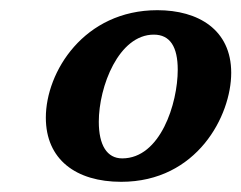

<svg xmlns="http://www.w3.org/2000/svg" viewBox="-20 -738 474 377"><path d="M218 -381C367 -381 434 -511 434 -595C434 -680 369 -718 289 -718C145 -718 70 -597 70 -507C70 -425 129 -381 218 -381ZM220 -427C190 -427 174 -453 174 -499C174 -568 213 -670 282 -670C314 -670 329 -646 329 -601C329 -535 295 -427 220 -427Z"/></svg>

Font: Noto Serif SemiBold
Style: Italic
Weight: 600
Italic angle: -12°
Designer: Monotype Design Team
Foundry: Monotype Imaging Inc.
Version: Version 2.014